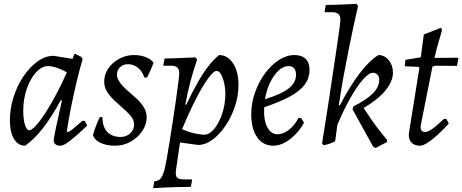

<svg xmlns="http://www.w3.org/2000/svg" viewBox="-20 -753 2427 1008"><path d="M334 -60Q339 -60 345.5 -63.5Q352 -67 367.5 -80Q383 -93 413 -119L425 -118L438 -94Q394 -52 366.5 -29Q339 -6 323 3Q307 12 294 12Q280 12 271 4.5Q262 -3 262 -15Q262 -26 273.5 -81.5Q285 -137 305 -225L299 -227Q250 -137 205 -79.5Q160 -22 112 12Q75 12 53.5 -23.5Q32 -59 32 -122Q32 -184 51.5 -244.5Q71 -305 104 -353.5Q137 -402 178 -431Q219 -460 261 -460L361 -444L370 -469L375 -470L406 -455L414 -443Q398 -390 382 -322.5Q366 -255 352.5 -187.5Q339 -120 331 -64ZM133 -69Q146 -69 168.5 -93.5Q191 -118 218.5 -160.5Q246 -203 275 -257.5Q304 -312 331 -373Q308 -387 280 -396.5Q252 -406 233 -406Q199 -406 169 -373Q139 -340 120.5 -286.5Q102 -233 102 -171Q102 -127 111 -98Q120 -69 133 -69Z M518 -138Q518 -87 543 -60.5Q568 -34 614 -34Q643 -34 663.5 -53Q684 -72 684 -98Q684 -124 665.5 -145.5Q647 -167 621 -189Q599 -208 577.5 -228.5Q556 -249 541.5 -272.5Q527 -296 527 -324Q527 -362 548.5 -393.5Q570 -425 606 -444.5Q642 -464 683 -464Q717 -464 744.5 -453.5Q772 -443 786 -424Q780 -406 769.5 -383Q759 -360 752 -346H738Q727 -379 704 -397.5Q681 -416 651 -416Q627 -416 610.5 -400.5Q594 -385 594 -362Q594 -346 602.5 -331Q611 -316 624 -302Q641 -284 662.5 -266Q684 -248 704 -228.5Q724 -209 737 -186.5Q750 -164 750 -137Q750 -99 726.5 -64.5Q703 -30 665.5 -9Q628 12 585 12Q539 12 507.5 -3Q476 -18 468 -44Q472 -59 478.5 -77.5Q485 -96 492 -112.5Q499 -129 504 -138Z M790 199Q813 197 824 183.5Q835 170 845 133Q848 121 855 82.5Q862 44 870.5 -10Q879 -64 888 -122Q897 -180 904.5 -233Q912 -286 916.5 -322.5Q921 -359 921 -368Q921 -389 911 -398.5Q901 -408 878 -408H837L844 -446Q865 -446 894 -447Q923 -448 953 -449.5Q983 -451 1006 -452L1015 -440Q975 -326 953 -205L957 -202Q992 -275 1020.5 -324.5Q1049 -374 1075.5 -407.5Q1102 -441 1130 -464Q1175 -464 1203.5 -420.5Q1232 -377 1232 -307Q1232 -250 1213.5 -194.5Q1195 -139 1164 -93Q1133 -47 1095.5 -19.5Q1058 8 1020 8L925 -5L904 140Q900 168 909 178.5Q918 189 946 189H987L988 195L982 228Q951 228 914.5 229Q878 230 844 231.5Q810 233 784 235ZM1117 -381Q1102 -381 1073.5 -342.5Q1045 -304 1009.5 -235Q974 -166 936 -75Q963 -62 996.5 -54Q1030 -46 1053 -46Q1080 -46 1105.5 -77.5Q1131 -109 1147 -158Q1163 -207 1163 -259Q1163 -291 1156.5 -319Q1150 -347 1139.5 -364Q1129 -381 1117 -381Z M1605 -386Q1605 -344 1581 -310.5Q1557 -277 1505 -248Q1453 -219 1367 -190Q1363 -126 1382.5 -87Q1402 -48 1437 -48Q1467 -48 1497 -71.5Q1527 -95 1547 -134L1561 -133L1576 -109Q1557 -74 1530 -46.5Q1503 -19 1473.5 -3.5Q1444 12 1415 12Q1361 12 1330 -32.5Q1299 -77 1299 -153Q1299 -211 1318.5 -266.5Q1338 -322 1370.5 -366.5Q1403 -411 1443.5 -437.5Q1484 -464 1526 -464Q1564 -464 1584.5 -444Q1605 -424 1605 -386ZM1494 -406Q1468 -406 1442.5 -382.5Q1417 -359 1398 -319.5Q1379 -280 1371 -232Q1458 -259 1496 -289Q1534 -319 1534 -360Q1534 -406 1494 -406Z M1831 -179 1835 -194Q1870 -212 1895.5 -229Q1921 -246 1938 -263Q1955 -280 1963 -298Q1971 -316 1971 -334Q1971 -351 1961.5 -361Q1952 -371 1938 -371Q1917 -371 1886 -336Q1855 -301 1820 -239.5Q1785 -178 1751 -97L1740 -14Q1740 -11 1727.5 -5.5Q1715 0 1700.5 4.5Q1686 9 1678 9L1671 0Q1671 0 1676 -33Q1681 -66 1690 -121Q1699 -176 1709 -243Q1719 -310 1729 -377.5Q1739 -445 1748 -504Q1757 -563 1762 -602Q1767 -641 1767 -650Q1767 -689 1725 -689H1684L1690 -727Q1713 -727 1740.5 -728Q1768 -729 1793.5 -730Q1819 -731 1835 -732Q1851 -733 1851 -733L1860 -721Q1860 -721 1853 -691.5Q1846 -662 1835 -610.5Q1824 -559 1810.5 -492.5Q1797 -426 1783.5 -351.5Q1770 -277 1759 -202L1764 -199Q1816 -300 1868.5 -368.5Q1921 -437 1967 -464Q1999 -464 2021 -437Q2043 -410 2043 -372Q2043 -326 2003.5 -278Q1964 -230 1889 -186Q1913 -149 1934.5 -118.5Q1956 -88 1973.5 -66Q1991 -44 2001 -32Q2011 -20 2011 -20L2013 -8L1952 24L1939 17Z M2324 -128 2336 -104Q2308 -73 2279 -46.5Q2250 -20 2225.5 -4Q2201 12 2185 12Q2155 12 2139 -6Q2123 -24 2127 -55L2182 -398L2177 -402L2108 -405L2105 -410L2109 -439L2189 -452Q2193 -481 2196.5 -508.5Q2200 -536 2202.5 -554Q2205 -572 2205 -572L2295 -607L2301 -595Q2301 -595 2295 -575Q2289 -555 2279.5 -521.5Q2270 -488 2261 -449L2383 -450L2387 -447L2379 -407L2261 -408L2250 -402L2189 -95Q2184 -60 2212 -60Q2226 -60 2248.5 -75.5Q2271 -91 2311 -129Z"/></svg>

Font: Alegreya
Style: Italic
Weight: 400
Italic angle: -7°
Designer: Juan Pablo del Peral
Foundry: Huerta Tipografica
Version: Version 2.009